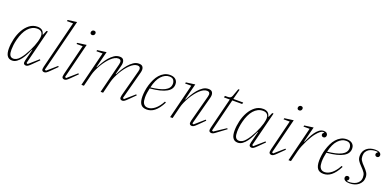

<svg xmlns="http://www.w3.org/2000/svg" viewBox="-3 -1632 5117 2520"><g transform="rotate(20 2556.0 -371.5)"><path d="M139 12Q112 12 94.5 1.5Q77 -9 66.5 -27Q56 -45 51.5 -69.5Q47 -94 47 -121Q47 -187 63.5 -257.5Q80 -328 112.5 -386.5Q145 -445 193.5 -482.5Q242 -520 305 -520Q341 -520 366 -504Q391 -488 401 -446H406L433 -508H452L330 -23L348 -15L478 -129L489 -118L405 -35Q376 -6 361.5 3Q347 12 333 12Q319 12 308.5 4.5Q298 -3 298 -20Q298 -33 303 -53L343 -210L338 -212Q323 -177 303 -137.5Q283 -98 258.5 -65Q234 -32 204 -10Q174 12 139 12ZM148 -17Q166 -17 188.5 -28Q211 -39 232 -64Q256 -91 278 -126.5Q300 -162 319 -200Q338 -238 352.5 -274.5Q367 -311 375 -340L380 -361Q398 -429 379 -462Q360 -495 311 -495Q273 -495 240.5 -478.5Q208 -462 182 -432Q156 -402 136.5 -360Q117 -318 104 -267Q93 -224 88.5 -187Q84 -150 84 -121Q84 -99 86.5 -80Q89 -61 96 -47Q103 -33 115.5 -25Q128 -17 148 -17Z M589 12Q575 12 564.5 4.5Q554 -3 554 -20Q554 -33 559 -53L726 -721H640L644 -738L770 -755L586 -23L604 -15L734 -129L745 -118L661 -35Q632 -6 617.5 3Q603 12 589 12Z M871 12Q857 12 846.5 4.5Q836 -3 836 -20Q836 -33 841 -53L947 -482H861L865 -499L991 -516L868 -23L886 -15L1016 -129L1027 -118L943 -35Q914 -6 899.5 3Q885 12 871 12ZM1012 -662Q998 -662 991 -670Q984 -678 984 -688Q984 -698 988 -706Q992 -714 1000 -719.5Q1008 -725 1020 -725Q1034 -725 1041 -717Q1048 -709 1048 -699Q1048 -689 1044 -681Q1040 -673 1032 -667.5Q1024 -662 1012 -662Z M1679 12Q1665 12 1654.5 4.5Q1644 -3 1644 -20Q1644 -33 1649 -53L1747 -422Q1752 -442 1752 -452Q1752 -491 1711 -491Q1663 -491 1608 -438Q1584 -415 1559.5 -383Q1535 -351 1513.5 -314.5Q1492 -278 1475 -239.5Q1458 -201 1449 -165L1408 0H1373L1478 -420Q1483 -440 1483 -452Q1483 -491 1443 -491Q1396 -491 1340 -438Q1316 -415 1291.5 -383Q1267 -351 1245.5 -314.5Q1224 -278 1207 -239.5Q1190 -201 1181 -165L1140 0H1105L1225 -482H1139L1143 -499L1269 -516L1211 -288L1217 -287Q1233 -320 1257 -360.5Q1281 -401 1311 -436.5Q1341 -472 1376.5 -496Q1412 -520 1453 -520Q1488 -520 1502.5 -501.5Q1517 -483 1517 -454Q1517 -434 1511 -413L1479 -288L1485 -287Q1501 -319 1525 -359.5Q1549 -400 1579 -435.5Q1609 -471 1644.5 -495.5Q1680 -520 1721 -520Q1757 -520 1772 -502.5Q1787 -485 1787 -457Q1787 -439 1781 -417L1676 -23L1694 -15L1824 -129L1835 -118L1751 -35Q1722 -6 1707.5 3Q1693 12 1679 12Z M2019 12Q1961 12 1935 -23.5Q1909 -59 1909 -132Q1909 -167 1915 -210Q1921 -253 1934 -296Q1947 -339 1966.5 -379.5Q1986 -420 2013.5 -451Q2041 -482 2076.5 -501Q2112 -520 2156 -520Q2176 -520 2195 -515.5Q2214 -511 2229 -500Q2244 -489 2253.5 -471.5Q2263 -454 2263 -427Q2263 -394 2246.5 -367Q2230 -340 2194 -319Q2158 -298 2101 -283.5Q2044 -269 1963 -262Q1956 -231 1951 -197.5Q1946 -164 1946 -129Q1946 -106 1949.5 -85.5Q1953 -65 1962 -49.5Q1971 -34 1986.5 -24.5Q2002 -15 2026 -15Q2074 -15 2122.5 -54Q2171 -93 2211 -168L2227 -160Q2203 -113 2178 -80Q2153 -47 2127 -26.5Q2101 -6 2074 3Q2047 12 2019 12ZM1967 -278Q2029 -285 2077.5 -296Q2126 -307 2160 -324.5Q2194 -342 2211.5 -366.5Q2229 -391 2229 -424Q2229 -452 2213 -475Q2197 -498 2154 -498Q2095 -498 2044 -444.5Q1993 -391 1967 -278Z M2650 12Q2636 12 2625.5 4.5Q2615 -3 2615 -20Q2615 -33 2620 -53L2718 -422Q2723 -442 2723 -452Q2723 -491 2682 -491Q2634 -491 2579 -438Q2555 -415 2530.5 -383Q2506 -351 2484.5 -314.5Q2463 -278 2446 -239.5Q2429 -201 2420 -165L2379 0H2344L2464 -482H2378L2382 -499L2508 -516L2450 -288L2456 -287Q2473 -321 2497 -361.5Q2521 -402 2551 -437.5Q2581 -473 2616 -496.5Q2651 -520 2692 -520Q2728 -520 2743 -502.5Q2758 -485 2758 -457Q2758 -439 2752 -417L2647 -23L2665 -15L2795 -129L2806 -118L2722 -35Q2693 -6 2678.5 3Q2664 12 2650 12Z M2923 12Q2909 12 2898.5 4.5Q2888 -3 2888 -21Q2888 -32 2893 -52L3001 -485H2919L2925 -508H2962Q2988 -508 3001 -516Q3014 -524 3022 -545L3060 -650H3078L3042 -508H3180L3174 -485H3036L2921 -23L2939 -15L3098 -120L3108 -109L2992 -23Q2963 0 2949.5 6Q2936 12 2923 12Z M3291 12Q3264 12 3246.5 1.5Q3229 -9 3218.5 -27Q3208 -45 3203.5 -69.5Q3199 -94 3199 -121Q3199 -187 3215.5 -257.5Q3232 -328 3264.5 -386.5Q3297 -445 3345.5 -482.5Q3394 -520 3457 -520Q3493 -520 3518 -504Q3543 -488 3553 -446H3558L3585 -508H3604L3482 -23L3500 -15L3630 -129L3641 -118L3557 -35Q3528 -6 3513.5 3Q3499 12 3485 12Q3471 12 3460.5 4.5Q3450 -3 3450 -20Q3450 -33 3455 -53L3495 -210L3490 -212Q3475 -177 3455 -137.5Q3435 -98 3410.5 -65Q3386 -32 3356 -10Q3326 12 3291 12ZM3300 -17Q3318 -17 3340.5 -28Q3363 -39 3384 -64Q3408 -91 3430 -126.5Q3452 -162 3471 -200Q3490 -238 3504.5 -274.5Q3519 -311 3527 -340L3532 -361Q3550 -429 3531 -462Q3512 -495 3463 -495Q3425 -495 3392.5 -478.5Q3360 -462 3334 -432Q3308 -402 3288.5 -360Q3269 -318 3256 -267Q3245 -224 3240.5 -187Q3236 -150 3236 -121Q3236 -99 3238.5 -80Q3241 -61 3248 -47Q3255 -33 3267.5 -25Q3280 -17 3300 -17Z M3763 12Q3749 12 3738.5 4.5Q3728 -3 3728 -20Q3728 -33 3733 -53L3839 -482H3753L3757 -499L3883 -516L3760 -23L3778 -15L3908 -129L3919 -118L3835 -35Q3806 -6 3791.5 3Q3777 12 3763 12ZM3904 -662Q3890 -662 3883 -670Q3876 -678 3876 -688Q3876 -698 3880 -706Q3884 -714 3892 -719.5Q3900 -725 3912 -725Q3926 -725 3933 -717Q3940 -709 3940 -699Q3940 -689 3936 -681Q3932 -673 3924 -667.5Q3916 -662 3904 -662Z M4117 -482H4031L4035 -499L4161 -516L4106 -300L4112 -299Q4127 -333 4146 -372Q4165 -411 4188.5 -444Q4212 -477 4240.5 -498.5Q4269 -520 4303 -520Q4330 -520 4344.5 -507.5Q4359 -495 4359 -477Q4359 -460 4349.5 -449.5Q4340 -439 4324 -439Q4310 -439 4302 -448Q4294 -457 4294 -468Q4294 -478 4300 -486.5Q4306 -495 4314 -500L4312 -504H4301Q4280 -504 4257 -485.5Q4234 -467 4206 -432Q4191 -414 4171.5 -382Q4152 -350 4132.5 -311.5Q4113 -273 4096.5 -232.5Q4080 -192 4071 -156L4032 0H3997Z M4487 12Q4429 12 4403 -23.5Q4377 -59 4377 -132Q4377 -167 4383 -210Q4389 -253 4402 -296Q4415 -339 4434.5 -379.5Q4454 -420 4481.5 -451Q4509 -482 4544.5 -501Q4580 -520 4624 -520Q4644 -520 4663 -515.5Q4682 -511 4697 -500Q4712 -489 4721.5 -471.5Q4731 -454 4731 -427Q4731 -394 4714.5 -367Q4698 -340 4662 -319Q4626 -298 4569 -283.5Q4512 -269 4431 -262Q4424 -231 4419 -197.5Q4414 -164 4414 -129Q4414 -106 4417.5 -85.5Q4421 -65 4430 -49.5Q4439 -34 4454.5 -24.5Q4470 -15 4494 -15Q4542 -15 4590.5 -54Q4639 -93 4679 -168L4695 -160Q4671 -113 4646 -80Q4621 -47 4595 -26.5Q4569 -6 4542 3Q4515 12 4487 12ZM4435 -278Q4497 -285 4545.5 -296Q4594 -307 4628 -324.5Q4662 -342 4679.5 -366.5Q4697 -391 4697 -424Q4697 -452 4681 -475Q4665 -498 4622 -498Q4563 -498 4512 -444.5Q4461 -391 4435 -278Z M4854 12Q4812 12 4790 -1.5Q4768 -15 4768 -38Q4768 -52 4777 -61.5Q4786 -71 4801 -71Q4815 -71 4823 -63Q4831 -55 4831 -42Q4831 -32 4825 -24Q4819 -16 4811 -11L4812 -7Q4817 -5 4825 -4Q4833 -3 4842 -3Q4864 -3 4890.5 -8.5Q4917 -14 4940 -27.5Q4963 -41 4978 -64.5Q4993 -88 4993 -123Q4993 -141 4989.5 -155.5Q4986 -170 4977.5 -184.5Q4969 -199 4955 -214.5Q4941 -230 4921 -251Q4890 -282 4873 -309Q4856 -336 4856 -375Q4856 -410 4869 -437Q4882 -464 4904.5 -482.5Q4927 -501 4957 -510.5Q4987 -520 5021 -520Q5062 -520 5084 -506.5Q5106 -493 5106 -470Q5106 -456 5097 -446.5Q5088 -437 5073 -437Q5059 -437 5051 -445.5Q5043 -454 5043 -466Q5043 -476 5049 -484.5Q5055 -493 5063 -498L5062 -502Q5053 -505 5035 -505Q5012 -505 4986.5 -499.5Q4961 -494 4939.5 -480.5Q4918 -467 4904 -443.5Q4890 -420 4890 -385Q4890 -367 4893.5 -352.5Q4897 -338 4905.5 -324Q4914 -310 4927.5 -294Q4941 -278 4962 -257Q4994 -224 5010.5 -197Q5027 -170 5027 -133Q5027 -98 5013 -71.5Q4999 -45 4975.5 -26Q4952 -7 4920.5 2.5Q4889 12 4854 12Z"/></g></svg>

Font: IBM Plex Serif ExtLt
Style: Italic
Weight: 200
Italic angle: -14°
Designer: Mike Abbink, Paul van der Laan, Pieter van Rosmalen
Foundry: Bold Monday
Version: Version 3.001